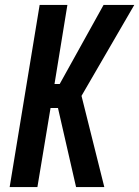

<svg xmlns="http://www.w3.org/2000/svg" viewBox="-20 -755 562 775"><path d="M19 0 140 -735H252L200 -416H221L398 -735H522L309 -368L401 0H287L214 -319H184L131 0Z"/></svg>

Font: Iosevka
Style: Bold Italic
Weight: 700
Italic angle: -9°
Monospace: yes
Designer: Belleve Invis
Foundry: Belleve Invis
Version: Version 32.5.0; ttfautohint (v1.8.4)